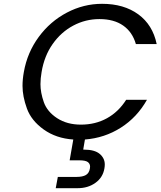

<svg xmlns="http://www.w3.org/2000/svg" viewBox="-20 -726 841 1006"><path d="M404 -73Q480 -73 540.5 -106.5Q601 -140 641 -203H750Q698 -111 613 -57Q528 -3 425 5L416 58Q418 58 420 58Q476 58 502.5 80.5Q529 103 529 136Q529 146 527 157Q519 204 480 232Q441 260 387 260H272L283 201H380Q413 201 430 191Q447 181 451 157Q452 152 452 147Q452 132 440 123Q428 114 395 114H345L364 5Q274 -1 209 -47.5Q144 -94 121 -157.5Q98 -221 98 -276Q98 -311 105 -349Q123 -451 183 -532.5Q243 -614 330.5 -660Q418 -706 515 -706Q629 -706 704.5 -651Q780 -596 801 -495H692Q674 -558 625.5 -592Q577 -626 501 -626Q428 -626 364 -592Q300 -558 256 -495.5Q212 -433 198 -349Q192 -315 192 -285Q192 -241 209.5 -191Q227 -141 279 -107Q331 -73 404 -73Z"/></svg>

Font: Fz Poppins
Style: Italic
Weight: 400
Italic angle: -10°
Designer: Ninad Kale (Devanagari), Jonny Pinhorn (Latin)
Foundry: Indian Type Foundry
Version: Vit hóa bi Vntype.Com & FontZin.Com